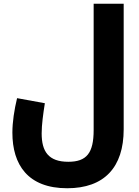

<svg xmlns="http://www.w3.org/2000/svg" viewBox="-20 -801 741 1023"><path d="M479 -781V-108C479 14 442 61 344 61C238 61 202 6 202 -90C202 -137 210 -194 219 -251L71 -278C56 -216 46 -151 46 -94C46 76 128 202 338 202C535 202 639 91 639 -112V-781Z"/></svg>

Font: UULA Sans
Style: Bold
Weight: 700
Designer: Mohamed Gaber, Laura Garcia Mut
Foundry: Kief Type Foundry
Version: Version 3.006;hotconv 1.0.109;makeotfexe 2.5.65596